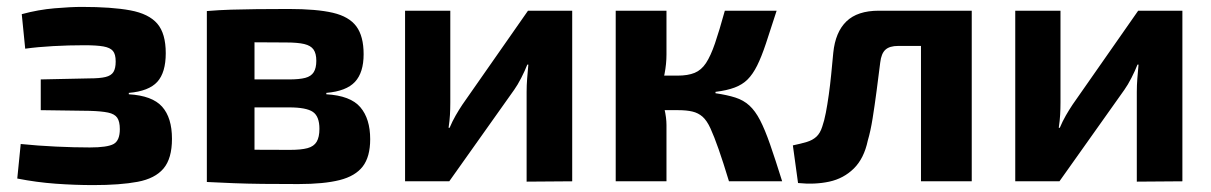

<svg xmlns="http://www.w3.org/2000/svg" viewBox="-20 -525 3507 556"><path d="M217 -505Q304 -505 357.5 -495Q411 -485 435.5 -456.5Q460 -428 460 -371Q460 -315 435.5 -288Q411 -261 353 -256V-252Q421 -248 449.5 -216Q478 -184 478 -123Q478 -66 453.5 -37Q429 -8 378.5 1.5Q328 11 250 11Q197 11 141.5 7Q86 3 30 -8L40 -108Q89 -103 142 -100.5Q195 -98 240 -98Q291 -98 309 -108Q327 -118 327 -151Q327 -173 319.5 -184Q312 -195 293 -199Q274 -203 240 -204L98 -206V-295L239 -298Q269 -298 285.5 -302Q302 -306 308.5 -316.5Q315 -327 315 -347Q315 -368 307 -377.5Q299 -387 279.5 -390.5Q260 -394 224 -394Q179 -394 134 -391.5Q89 -389 53 -384L43 -484Q91 -497 138 -501Q185 -505 217 -505Z M816 -499Q897 -499 944 -488Q991 -477 1012 -448.5Q1033 -420 1033 -368Q1033 -315 1008 -288Q983 -261 925 -256V-252Q995 -248 1023.5 -214.5Q1052 -181 1052 -122Q1052 -71 1030.5 -43Q1009 -15 963.5 -3.5Q918 8 844 8Q785 8 740 7.5Q695 7 657 5.5Q619 4 579 2L592 -93Q614 -92 675 -91.5Q736 -91 820 -91Q852 -91 870.5 -96Q889 -101 897 -114.5Q905 -128 905 -152Q905 -188 886 -201Q867 -214 817 -214H591V-295H817Q847 -295 864 -299.5Q881 -304 888.5 -316Q896 -328 896 -349Q896 -370 888 -381.5Q880 -393 861 -397.5Q842 -402 809 -402Q759 -402 720 -402.5Q681 -403 650 -402.5Q619 -402 592 -400L579 -493Q615 -496 649 -497Q683 -498 723 -498.5Q763 -499 816 -499ZM717 -493V2H579V-493Z M1637 -494V0L1505 1V-259Q1505 -278 1506.5 -297Q1508 -316 1510 -338H1507Q1500 -320 1489.5 -299.5Q1479 -279 1469 -265L1281 0H1153V-494H1284V-228Q1284 -210 1283 -192.5Q1282 -175 1279 -155H1282Q1290 -174 1299.5 -190.5Q1309 -207 1319 -222L1509 -494Z M2229 -494Q2211 -438 2198 -399Q2185 -360 2172.5 -335Q2160 -310 2145 -295Q2130 -280 2107.5 -271.5Q2085 -263 2052 -259V-255Q2086 -250 2109.5 -242.5Q2133 -235 2150 -219.5Q2167 -204 2181 -177Q2195 -150 2210 -107Q2225 -64 2245 0H2091Q2074 -56 2061 -93Q2048 -130 2037.5 -153Q2027 -176 2014.5 -187Q2002 -198 1985 -202Q1968 -206 1944 -206L1942 -306Q1972 -306 1991.5 -314Q2011 -322 2024.5 -342.5Q2038 -363 2050.5 -399.5Q2063 -436 2079 -494ZM1910 -494V-367Q1910 -340 1904.5 -311.5Q1899 -283 1889 -259Q1898 -236 1904 -210Q1910 -184 1910 -163V0H1763V-494ZM1981 -306V-206H1873V-306Z M2781 -494V-392H2581Q2556 -392 2544 -381Q2532 -370 2529 -344Q2524 -304 2518.5 -262Q2513 -220 2507 -182.5Q2501 -145 2493 -118Q2482 -66 2452.5 -37Q2423 -8 2381.5 1Q2340 10 2291 5L2276 -104Q2300 -109 2316.5 -114Q2333 -119 2344 -129Q2355 -139 2361 -158Q2367 -175 2371.5 -198.5Q2376 -222 2380 -250.5Q2384 -279 2387 -309.5Q2390 -340 2393 -372Q2399 -432 2431 -463Q2463 -494 2525 -494ZM2794 -494V0H2647V-494Z M3404 -494V0L3272 1V-259Q3272 -278 3273.5 -297Q3275 -316 3277 -338H3274Q3267 -320 3256.5 -299.5Q3246 -279 3236 -265L3048 0H2920V-494H3051V-228Q3051 -210 3050 -192.5Q3049 -175 3046 -155H3049Q3057 -174 3066.5 -190.5Q3076 -207 3086 -222L3276 -494Z"/></svg>

Font: Exo 2
Style: Bold
Weight: 700
Designer: Natanael Gama
Foundry: Natanael Gama
Version: Version 2.010